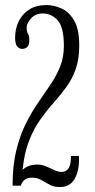

<svg xmlns="http://www.w3.org/2000/svg" viewBox="-20 -731 374 756"><path d="M216 5.5Q192.5 5.5 175.5 -3.8Q158.5 -13 142.5 -22.2Q126.5 -31.5 105.5 -31.5Q85 -31.5 74.5 -20.8Q64 -10 62.5 0H29.5Q29.5 -79.5 44.2 -139.2Q59 -199 82 -244.8Q105 -290.5 130.8 -327.8Q156.5 -365 179.5 -399Q202.5 -433 217 -469.2Q231.5 -505.5 231.5 -550.5Q231.5 -623 207.5 -650.5Q183.5 -678 148 -678Q120.5 -678 102.8 -659.2Q85 -640.5 85 -622Q85 -606 90.2 -598.5Q95.5 -591 95.5 -573.5Q95.5 -554 87.5 -546.2Q79.5 -538.5 67.5 -538.5Q55.5 -538.5 47.5 -548.2Q39.5 -558 39.5 -583.5Q39.5 -617 53.2 -646Q67 -675 94.2 -693Q121.5 -711 162.5 -711Q192 -711 222 -697.8Q252 -684.5 272 -650.2Q292 -616 292 -552Q292 -497.5 277.8 -458Q263.5 -418.5 240.5 -387.2Q217.5 -356 190.8 -326Q164 -296 138.8 -260.5Q113.5 -225 94.5 -177Q75.5 -129 69 -61.5Q74.5 -69 89.8 -76Q105 -83 127.5 -83Q145 -83 162 -75.8Q179 -68.5 194.2 -61.2Q209.5 -54 221.5 -54Q240 -54 249.8 -68Q259.5 -82 259.5 -117H291V-101Q291 -55.5 272.8 -25Q254.5 5.5 216 5.5Z"/></svg>

Font: Imbue 10pt Light
Style: Regular
Weight: 300
Designer: Tyler Finck
Foundry: Etcetera Type Company
Version: Version 1.102; ttfautohint (v1.8.3)